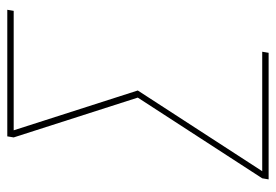

<svg xmlns="http://www.w3.org/2000/svg" viewBox="-138 -638 775 540"><g transform="rotate(-90 250.0 -367.5)"><path d="M16 0 19 -18 246 -368 134 -717 137 -735H493L490 -717H154L266 -368L39 -18H375L372 0Z"/></g></svg>

Font: Iosevka Curly Thin Oblique
Style: Regular
Weight: 100
Italic angle: -9°
Monospace: yes
Designer: Belleve Invis
Foundry: Belleve Invis
Version: Version 11.1.0; ttfautohint (v1.8.3)